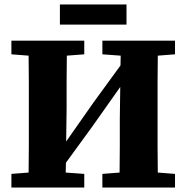

<svg xmlns="http://www.w3.org/2000/svg" viewBox="-20 -839 834 859"><path d="M438 -596V-657H763V-596L686 -590Q685 -532 685 -472.5Q685 -413 685 -353V-304Q685 -245 685 -185.5Q685 -126 686 -67L763 -61V0H438V-61L515 -67Q516 -126 516 -186Q516 -246 516 -308L518 -450L393 -273L275 -111L274 -67L357 -61V0H31V-61L108 -67Q109 -126 109 -185.5Q109 -245 109 -304V-353Q109 -412 109 -471.5Q109 -531 108 -590L31 -596V-657H357V-596L279 -590Q278 -532 278 -472.5Q278 -413 278 -353L276 -206L398 -380L519 -546L520 -590ZM248 -729V-819H546V-729Z"/></svg>

Font: Source Serif 4 SmText
Style: Bold
Weight: 700
Designer: Frank Grießhammer
Foundry: Adobe
Version: Version 4.005;hotconv 1.1.0;makeotfexe 2.6.0